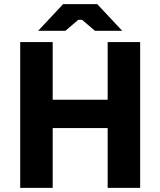

<svg xmlns="http://www.w3.org/2000/svg" viewBox="-20 -902 770 922"><path d="M163 -754H294L356 -807H374L436 -754H567L447 -882H283ZM77 0H233V-287H497V0H653V-700H497V-423H233V-700H77Z"/></svg>

Font: Fixel Display Bold
Style: Bold
Weight: 700
Designer: AlfaBravo + MacPaw
Foundry: Kyrylo Tkachov, Marchela Mozhyna, Serhii Makarenko, Maria Weinstein, Zakhar Kryvoshyya
Version: Version 1.211